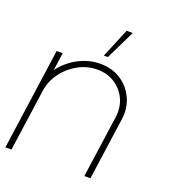

<svg xmlns="http://www.w3.org/2000/svg" viewBox="-139 -794 788 889"><g transform="rotate(20 255.0 -349.5)"><path d="M451.5 -304.5 408.5 0H378.5L421.5 -304.5Q428.5 -354.5 410 -395Q391.5 -435.5 354.2 -459.8Q317 -484 267.5 -484Q218 -484 173.8 -459.8Q129.5 -435.5 99.5 -395Q69.5 -354.5 62.5 -304.5L19.5 0H-10.5L60 -500H90L77.5 -412.5Q111.5 -458.5 163 -486.2Q214.5 -514 271.5 -514Q329.5 -514 373 -485.8Q416.5 -457.5 438.2 -410Q460 -362.5 451.5 -304.5ZM272.5 -555 332.5 -699H362.5L292.5 -555Z"/></g></svg>

Font: Urbanist Thin
Style: Italic
Weight: 100
Italic angle: -8°
Designer: Corey Hu
Foundry: Corey Hu
Version: Version 1.321; ttfautohint (v1.8.4.7-5d5b)